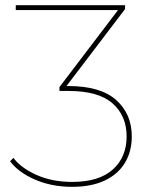

<svg xmlns="http://www.w3.org/2000/svg" viewBox="-20 -720 588 743"><path d="M259 3Q180 3 115.5 -25Q51 -53 19 -96L32 -109Q61 -70 121.5 -43Q182 -16 259 -16Q363 -16 416.5 -64Q470 -112 470 -192Q470 -272 415.5 -320Q361 -368 246 -368H210V-383L442 -688L444 -681H41V-700H464V-685L232 -380L230 -387H245Q369 -387 429.5 -333Q490 -279 490 -192Q490 -134 463.5 -90Q437 -46 385.5 -21.5Q334 3 259 3Z"/></svg>

Font: Montserrat Thin
Style: Regular
Weight: 100
Designer: Julieta Ulanovsky
Foundry: Julieta Ulanovsky
Version: Version 9.000